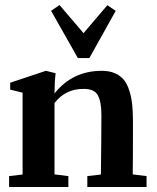

<svg xmlns="http://www.w3.org/2000/svg" viewBox="-20 -752 632 772"><path d="M293 -518.6 185.5 -708.5 219.2 -731.9 315.9 -618.7 411.6 -731 445.3 -708.5 339.4 -518.6ZM16.6 0V-43.9L70.8 -50.3V-379.4L21 -391.6V-419.4L164.6 -467.3L203.6 -457.5Q199.2 -420.9 199.2 -376Q271 -467.3 389.6 -467.3Q419.9 -467.3 442.1 -457.5Q464.4 -447.8 478 -430.9Q491.7 -414.1 500 -387.7Q508.3 -361.3 511.5 -332Q514.6 -302.7 514.6 -263.7Q514.6 -97.2 513.7 -50.8L569.3 -43.9V0H331.1V-43.9L385.7 -50.3Q387.7 -206.5 387.7 -290Q387.7 -343.3 373.3 -369.1Q358.9 -395 315.9 -394.5Q243.7 -395 199.2 -337.9V-50.8L254.9 -43.9V0Z"/></svg>

Font: Elstob 6pt
Style: Bold
Weight: 700
Designer: Peter S. Baker
Version: Version 1.015